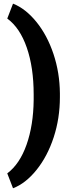

<svg xmlns="http://www.w3.org/2000/svg" viewBox="-20 -804 392 1044"><path d="M305.7 -275.4Q305.7 -160.6 272 -57.6Q238.3 45.4 179 119.4Q119.6 193.4 50.8 219.7L19.5 138.7Q87.4 87.9 124.5 -17.6Q161.6 -123 163.1 -260.3V-290Q163.1 -437 125.7 -544.9Q88.4 -652.8 19.5 -703.1L50.8 -784.2Q119.1 -757.3 178 -684.8Q236.8 -612.3 270.8 -510.5Q304.7 -408.7 305.7 -296.9Z"/></svg>

Font: Vazir Black
Style: Black
Weight: 900
Designer: Saber Rastikerdar
Foundry: Saber Rastikerdar
Version: Version 30.0.0